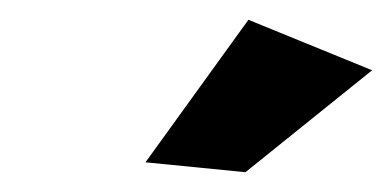

<svg xmlns="http://www.w3.org/2000/svg" viewBox="-20 -780 396 194"><path d="M231 -760 356 -709 228 -606 127 -616Z"/></svg>

Font: Gontserrat Medium
Style: Italic
Weight: 500
Italic angle: -11.3°
Designer: Julieta Ulanovsky
Foundry: Julieta Ulanovsky
Version: Version 6.001